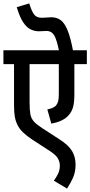

<svg xmlns="http://www.w3.org/2000/svg" viewBox="-20 -916 528 1123"><path d="M488 -541H415V-366Q415 -319 408 -292Q401 -265 384 -245Q353 -206 280 -193L257 -276Q292 -283 307 -298Q316 -309 320 -323Q324 -337 324 -366V-541H153V-317Q153 -274 157.5 -248.5Q162 -223 178.5 -205Q195 -187 229 -165L328 -101Q381 -67 401.5 -32.5Q422 2 422 47Q422 90 407 123.5Q392 157 372 187L295 141Q309 122 319.5 100.5Q330 79 330 53Q330 29 317 8Q304 -13 262 -39L171 -98Q139 -119 116.5 -140Q94 -161 82 -186Q71 -208 66.5 -234Q62 -260 62 -305V-541H0V-622H488ZM326 -615Q312 -685 296.5 -710Q281 -735 253 -735Q242 -735 230.5 -734Q219 -733 208 -733Q182 -733 158.5 -744.5Q135 -756 115 -786.5Q95 -817 78 -874L151 -896Q166 -848 180.5 -830Q195 -812 225 -812Q238 -812 251.5 -813.5Q265 -815 281 -815Q311 -815 334 -799Q357 -783 375 -739.5Q393 -696 408 -615Z"/></svg>

Font: Noto Sans Condensed Medium
Style: Italic
Weight: 500
Width: 3
Italic angle: -12°
Designer: Monotype Design Team
Foundry: Monotype Imaging Inc.
Version: Version 2.013; ttfautohint (v1.8.4.7-5d5b)